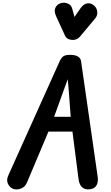

<svg xmlns="http://www.w3.org/2000/svg" viewBox="-20 -1414 828 1435"><path d="M78 -2.5Q52 -13.5 39.2 -40.8Q26.5 -68 41.5 -101.5L424 -952Q435.5 -978.5 450.8 -991.2Q466 -1004 502 -1004Q542 -1004 562.2 -991.8Q582.5 -979.5 586 -956L710 -93.5Q715.5 -54 701.8 -29.5Q688 -5 655.5 0Q617.5 6 595 -13.2Q572.5 -32.5 567 -75.5L521.5 -430.5H342L182 -50.5Q168 -16.5 136.8 -4.8Q105.5 7 78 -2.5ZM384.5 -541H508.5L494.5 -727.5L486.5 -822L452.5 -729.5ZM524.5 -1115.5Q507.5 -1115.5 491.2 -1122Q475 -1128.5 465.5 -1148.5L399.5 -1292.5Q382 -1331 394.2 -1356.5Q406.5 -1382 433.5 -1390Q460.5 -1398.5 486.8 -1387.5Q513 -1376.5 519.5 -1350L536.5 -1287.5L582 -1352.5Q606.5 -1386.5 634.2 -1389Q662 -1391.5 683.5 -1372.5Q704.5 -1353 707 -1325.8Q709.5 -1298.5 692 -1277L577 -1139.5Q566 -1126.5 552.2 -1121Q538.5 -1115.5 524.5 -1115.5Z"/></svg>

Font: Edu NSW ACT Hand Pre
Style: Regular
Weight: 400
Designer: Tina and Corey Anderson, Eben Sorkin, Mirko Velimirovic
Foundry: Sorkin Type Co.
Version: Version 2.000